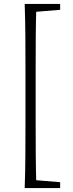

<svg xmlns="http://www.w3.org/2000/svg" viewBox="-20 -789 372 980"><path d="M106 171Q109 88 109.5 2Q110 -84 110 -170V-428Q110 -513 109.5 -598.5Q109 -684 106 -769H166Q163 -686 162.5 -600Q162 -514 162 -428V-170Q162 -85 162.5 0.5Q163 86 166 171ZM135 171V130H154L287 141V171ZM135 -728V-769H287V-739L154 -728Z"/></svg>

Font: Noto Serif KR
Style: Regular
Weight: 200
Designer: Ryoko NISHIZUKA 西塚涼子 (kana & ideographs); Frank Grießhammer (Latin, Greek & Cyrillic); Wenlong ZHANG 张文龙 (bopomofo); San
Foundry: Adobe
Version: Version 2.001;hotconv 1.1.0;makeotfexe 2.6.0